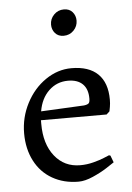

<svg xmlns="http://www.w3.org/2000/svg" viewBox="-52 -752 553 804"><g transform="rotate(-5 224.0 -350.0)"><path d="M259 -56Q287 -56 314 -63Q341 -70 359 -77.5Q377 -85 382 -87L388 -85L399 -56Q392 -51 366.5 -34.5Q341 -18 307 -3Q273 12 246 12Q184 12 136 -15.5Q88 -43 62 -93.5Q36 -144 36 -209Q36 -276 66.5 -335Q97 -394 148 -429Q199 -464 257 -464Q330 -464 368 -427Q406 -390 406 -319Q406 -303 403.5 -288.5Q401 -274 400 -270L387 -258H111V-242Q111 -158 151.5 -107Q192 -56 259 -56ZM321 -331Q321 -371 299.5 -392Q278 -413 238 -413Q191 -413 157.5 -381Q124 -349 115 -295L296 -304Q311 -306 316 -311Q321 -316 321 -331ZM188 -653Q188 -677 205 -694.5Q222 -712 247 -712Q270 -712 283 -697Q296 -682 296 -661Q296 -637 279 -619.5Q262 -602 237 -602Q214 -602 201 -617Q188 -632 188 -653Z"/></g></svg>

Font: Sahitya
Style: Regular
Weight: 400
Designer: Juan Pablo del Peral
Foundry: Juan Pablo del Peral (http://www.huertatipografica.com)
Version: Version 1.001;PS 001.000;hotconv 1.0.70;makeotf.lib2.5.58329